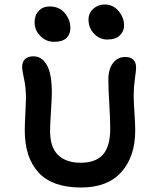

<svg xmlns="http://www.w3.org/2000/svg" viewBox="-20 -877 694 859"><path d="M460 -700.2Q425.3 -700.2 400.6 -726.3Q376 -752.4 376 -789.1Q376 -817.9 397 -837.4Q418 -856.9 448.2 -856.9Q486.3 -856.9 510.7 -827.4Q535.2 -797.9 535.2 -763.2Q535.2 -737.8 516.6 -719Q498 -700.2 460 -700.2ZM222.2 -689.9Q185.5 -689.9 160.2 -716.1Q134.8 -742.2 134.8 -777.8Q134.8 -809.1 153.3 -828.6Q171.9 -848.1 202.1 -848.1Q245.1 -848.1 270 -818.4Q294.9 -788.6 294.9 -752Q294.9 -723.6 277.1 -706.8Q259.3 -689.9 222.2 -689.9ZM342.8 -38.1Q214.4 -38.1 152.6 -105Q90.8 -171.9 90.8 -293.9Q90.8 -321.3 93.5 -370.4Q96.2 -419.4 96.2 -435.1Q96.2 -485.8 87.6 -523.9Q79.1 -562 79.1 -577.1Q79.1 -600.1 92 -612.5Q105 -625 129.9 -625Q167.5 -625 189.7 -585.9Q211.9 -546.9 211.9 -461.9Q211.9 -438 208 -378.2Q204.1 -318.4 204.1 -291Q204.1 -217.3 240.2 -183.1Q276.4 -148.9 339.8 -148.9Q408.7 -148.9 440.9 -185.8Q473.1 -222.7 473.1 -300.8Q473.1 -345.2 469 -412.6Q464.8 -480 464.8 -521Q464.8 -567.9 485.6 -595Q506.3 -622.1 541 -622.1Q563.5 -622.1 576.2 -610.1Q588.9 -598.1 588.9 -574.2Q588.9 -563 583.5 -524.4Q578.1 -485.8 578.1 -449.2Q578.1 -424.3 581.5 -373.3Q585 -322.3 585 -293.9Q585 -176.8 523.2 -107.4Q461.4 -38.1 342.8 -38.1Z"/></svg>

Font: Shantell Sans Irregular
Style: Regular
Weight: 500
Designer: Stephen Nixon, Anya Danilova, Shantell Martin
Foundry: Arrow Type
Version: Version 1.006;[9816181b4]